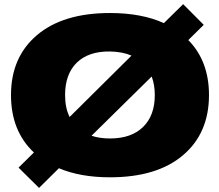

<svg xmlns="http://www.w3.org/2000/svg" viewBox="-20 -835 1061 929"><path d="M866.2 -814.9 965.8 -714.8 891.1 -641.1Q991.2 -539.6 991.2 -375Q991.2 -190.4 865.2 -83.7Q739.3 22.9 512.2 22.9Q368.7 22.9 265.1 -21L168.9 74.2L69.8 -23.9L144 -97.2Q33.2 -201.2 33.2 -375Q33.2 -558.6 159.2 -665.3Q285.2 -772 512.2 -772Q665.5 -772 772.9 -723.1ZM512.2 -165Q615.2 -165 672.1 -220.5Q729 -275.9 729 -375Q729 -424.8 713.9 -464.8L422.9 -178.2Q461.9 -165 512.2 -165ZM294.9 -375Q294.9 -312.5 316.9 -269L616.2 -565.9Q574.2 -584.5 513.2 -585.9Q408.7 -587.4 351.8 -532Q294.9 -476.6 294.9 -375Z"/></svg>

Font: Mattone
Style: Bold
Weight: 700
Width: 6
Designer: Nunzio Mazzaferro
Foundry: Collletttivo
Version: Version 2.000;Glyphs 3.2 (3217)